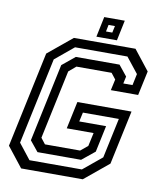

<svg xmlns="http://www.w3.org/2000/svg" viewBox="-90 -903 820 976"><g transform="rotate(10 319.5 -415.5)"><path d="M86 0 5 -103 110 -597 235 -700H553L634 -597L607 -471H466L478.5 -528L454.5 -558.5H273L236 -527L160.5 -171.5L184 -141.5H365.5L402.5 -172L417.5 -241H279L309 -382H588.5L529 -103L404 0ZM120.5 -48.5H391L487.5 -128L531.5 -334H346L335.5 -286.5H474L445 -150L378.5 -96H153.5L110 -149.5L195.5 -552.5L261.5 -606.5H487L530.5 -552.5L522.5 -515.5H570L582.5 -574.5L519.5 -654H249L153 -574.5L58 -128ZM346.5 -726 368.5 -831H474.5L452.5 -726ZM390 -760.5H422.5L430 -795.5H397Z"/></g></svg>

Font: Tourney Thin Medium
Style: Italic
Weight: 500
Italic angle: -12°
Version: Version 1.015